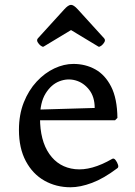

<svg xmlns="http://www.w3.org/2000/svg" viewBox="-20 -781 572 811"><path d="M60 -232Q60 -297 80.5 -348.5Q101 -400 135 -436.5Q169 -473 209.5 -492Q250 -511 290 -511Q341 -511 382.5 -488Q424 -465 449.5 -415Q475 -365 476 -283L466 -273H143L140 -318L380 -325Q380 -372 356.5 -402Q333 -432 299 -441.5Q265 -451 230.5 -437.5Q196 -424 172.5 -386Q149 -348 149 -283Q149 -187 188.5 -130.5Q228 -74 297 -66.5Q366 -59 454 -110Q461 -114 468 -105Q475 -96 478.5 -85Q482 -74 475 -70Q418 -27 368.5 -8.5Q319 10 278 10Q217 10 167.5 -18Q118 -46 89 -100.5Q60 -155 60 -232ZM140 -619Q134 -612 139 -603Q144 -594 152 -588Q160 -582 164 -584L280 -654L396 -584Q400 -582 408 -588Q416 -594 421 -603Q426 -612 420 -619L309 -741Q291 -761 279.5 -760.5Q268 -760 251 -741Z"/></svg>

Font: Anvers
Style: Regular
Weight: 400
Designer: Ishtar van Looy
Version: Version 1.000